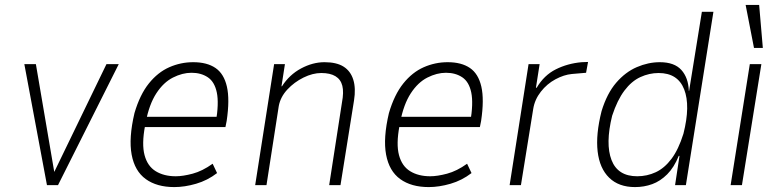

<svg xmlns="http://www.w3.org/2000/svg" viewBox="-20 -753 3168 781"><path d="M171 0 79 -492H126L202 -46H197L413 -492H463L216 0Z M689 8Q618 8 573 -24.5Q528 -57 515.5 -124Q503 -191 527 -293Q549 -368 585.5 -413.5Q622 -459 668.5 -479.5Q715 -500 766 -500Q822 -500 856.5 -476.5Q891 -453 903 -400.5Q915 -348 902 -261L897 -236H553L560 -278H881L858 -256Q871 -333 862 -376.5Q853 -420 825.5 -438.5Q798 -457 759 -457Q722 -457 683.5 -437.5Q645 -418 616 -373.5Q587 -329 573 -257L570 -241Q556 -167 568 -122Q580 -77 613.5 -56.5Q647 -36 695 -36Q724 -36 763.5 -46.5Q803 -57 845 -87L863 -49Q824 -19 777.5 -5.5Q731 8 689 8Z M1018 0 1095 -492H1139L1125 -402H1127Q1157 -449 1204.5 -474.5Q1252 -500 1300 -500Q1349 -500 1377.5 -482Q1406 -464 1417 -429Q1428 -394 1420 -344L1365 0H1319L1371 -336Q1379 -378 1372.5 -404Q1366 -430 1344.5 -443Q1323 -456 1287 -456Q1252 -456 1214.5 -437.5Q1177 -419 1149 -389Q1121 -359 1114 -322L1064 0Z M1724 8Q1653 8 1608 -24.5Q1563 -57 1550.5 -124Q1538 -191 1562 -293Q1584 -368 1620.5 -413.5Q1657 -459 1703.5 -479.5Q1750 -500 1801 -500Q1857 -500 1891.5 -476.5Q1926 -453 1938 -400.5Q1950 -348 1937 -261L1932 -236H1588L1595 -278H1916L1893 -256Q1906 -333 1897 -376.5Q1888 -420 1860.5 -438.5Q1833 -457 1794 -457Q1757 -457 1718.5 -437.5Q1680 -418 1651 -373.5Q1622 -329 1608 -257L1605 -241Q1591 -167 1603 -122Q1615 -77 1648.5 -56.5Q1682 -36 1730 -36Q1759 -36 1798.5 -46.5Q1838 -57 1880 -87L1898 -49Q1859 -19 1812.5 -5.5Q1766 8 1724 8Z M2053 0 2130 -492H2175L2160 -396H2163Q2193 -447 2241 -471Q2289 -495 2346 -500L2372 -501L2364 -457L2306 -452Q2274 -449 2239.5 -430.5Q2205 -412 2180 -380Q2155 -348 2149 -310L2099 0Z M2563 8Q2497 8 2458 -30Q2419 -68 2411 -137Q2403 -206 2427 -301Q2449 -373 2486.5 -416.5Q2524 -460 2570.5 -480Q2617 -500 2664 -500Q2723 -500 2751.5 -468.5Q2780 -437 2782 -383H2783L2835 -705H2882L2770 0H2726L2744 -119H2741Q2722 -72 2694 -44Q2666 -16 2633 -4Q2600 8 2563 8ZM2572 -36Q2612 -36 2647.5 -52.5Q2683 -69 2711.5 -107Q2740 -145 2760 -209Q2789 -323 2763 -389.5Q2737 -456 2659 -456Q2621 -456 2585 -439.5Q2549 -423 2520 -384.5Q2491 -346 2470 -282Q2442 -168 2467.5 -102Q2493 -36 2572 -36Z M2952 0 3030 -492H3077L2998 0ZM3047 -558 3013 -733H3068L3083 -558Z"/></svg>

Font: Nunito Sans 7pt Condensed ExtraLight
Style: Italic
Weight: 250
Width: 3
Italic angle: -9°
Designer: Vernon Adams
Foundry: Vernon Adams
Version: Version 3.101;gftools[0.9.27]